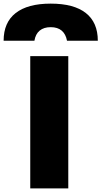

<svg xmlns="http://www.w3.org/2000/svg" viewBox="-101 -1040 560 1060"><path d="M179 -1020Q307 -1020 373 -968Q439 -916 439 -815H269Q262 -852 239.5 -871Q217 -890 179 -890Q141 -890 118 -871Q95 -852 89 -815H-81Q-81 -916 -14.5 -968Q52 -1020 179 -1020ZM66 0V-730H276V0Z"/></svg>

Font: M PLUS 2 Black
Style: Regular
Weight: 900
Designer: Coji Morishita
Foundry: UNDERFOREST DESIGN
Version: Version 1.001